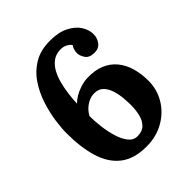

<svg xmlns="http://www.w3.org/2000/svg" viewBox="-203 -840 981 981"><g transform="rotate(-45 287.5 -350.0)"><path d="M287 16Q198 16 145 -25.5Q92 -67 69 -143Q46 -219 46 -322Q46 -357 53 -407Q60 -457 77 -510.5Q94 -564 125 -611Q156 -658 204 -687Q252 -716 320 -716Q383 -716 423.5 -695Q464 -674 483 -643.5Q502 -613 502 -582Q502 -555 486 -533Q470 -511 439 -511Q402 -511 387.5 -532.5Q373 -554 373 -574Q373 -582 376 -595Q379 -608 387 -618Q379 -630 361.5 -639Q344 -648 319 -646Q290 -644 268.5 -627.5Q247 -611 232.5 -584.5Q218 -558 209.5 -525Q201 -492 196.5 -457Q192 -422 191 -390Q202 -403 222.5 -415.5Q243 -428 269 -436.5Q295 -445 319 -446Q375 -448 415 -431.5Q455 -415 481 -383.5Q507 -352 519.5 -309Q532 -266 532 -215Q532 -152 500.5 -99.5Q469 -47 413.5 -15.5Q358 16 287 16ZM292 -54Q327 -54 346.5 -73.5Q366 -93 373.5 -124.5Q381 -156 381 -190Q381 -213 378.5 -242.5Q376 -272 367 -300.5Q358 -329 340 -347.5Q322 -366 291 -366Q270 -366 250.5 -357Q231 -348 215.5 -333Q200 -318 191 -300Q191 -265 196 -223Q201 -181 212.5 -142.5Q224 -104 243.5 -79Q263 -54 292 -54Z"/></g></svg>

Font: Lora
Style: Weight 700
Weight: 700
Designer: Olga Karpushina, Alexei Vanyashin (Cyrillic)
Foundry: Cyreal
Version: Version 3.001